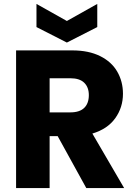

<svg xmlns="http://www.w3.org/2000/svg" viewBox="-20 -959 692 979"><path d="M420 0 274 -265H233V0H62V-702H349Q432 -702 490.5 -673Q549 -644 578 -593.5Q607 -543 607 -481Q607 -411 567.5 -356Q528 -301 451 -278L613 0ZM233 -386H339Q386 -386 409.5 -409Q433 -432 433 -474Q433 -514 409.5 -537Q386 -560 339 -560H233ZM476 -821 321 -742 166 -821V-939L321 -852L476 -939Z"/></svg>

Font: MSTAGE
Style: Bold
Weight: 700
Designer: Ninad Kale (Devanagari), Jonny Pinhorn (Latin)
Foundry: Indian Type Foundry
Version: 4.004